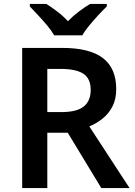

<svg xmlns="http://www.w3.org/2000/svg" viewBox="-20 -958 686 978"><path d="M296 -714Q437 -714 504.5 -662Q572 -610 572 -504Q572 -452 552.5 -415Q533 -378 502 -353.5Q471 -329 435 -314L640 0H496L325 -282H221V0H93V-714ZM288 -607H221V-387H292Q371 -387 406.5 -415.5Q442 -444 442 -500Q442 -558 404.5 -582.5Q367 -607 288 -607ZM256 -778Q243 -801 220.5 -828Q198 -855 174 -880.5Q150 -906 132 -925V-938H216Q243 -921 272 -899Q301 -877 326 -850Q352 -877 382 -899.5Q412 -922 439 -938H524V-925Q505 -907 481 -881Q457 -855 434.5 -828Q412 -801 399 -778Z"/></svg>

Font: Noto Sans Sinhala UI SemiBold
Style: Regular
Weight: 600
Designer: Jelle Bosma - Monotype Design Team
Foundry: Monotype Imaging Inc.
Version: Version 2.006; ttfautohint (v1.8.4.7-5d5b)